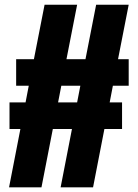

<svg xmlns="http://www.w3.org/2000/svg" viewBox="-20 -798 586 818"><path d="M18.6 0 66.9 -248.5H20.5V-361.8H88.9L102.5 -432.6H48.8V-545.9H124.5L169.9 -777.8H308.6L263.2 -545.9H344.2L389.6 -777.8H528.3L482.9 -545.9H528.3V-432.6H460.9L447.3 -361.8H500V-248.5H424.8L376.5 0H238.3L286.6 -248.5H205.1L156.7 0ZM227.5 -361.8H308.6L322.3 -432.6H241.2Z"/></svg>

Font: webenart
Style: Regular
Weight: 400
Designer: Vernon Adams
Foundry: Vernon Adams
Version: Version 2.116; ttfautohint (v1.8.3)